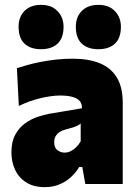

<svg xmlns="http://www.w3.org/2000/svg" viewBox="-20 -757 564 790"><path d="M163.5 13Q119.5 13 89 -5.8Q58.5 -24.5 42.8 -57Q27 -89.5 27 -130Q27 -173.5 42.5 -202.2Q58 -231 82.2 -248.8Q106.5 -266.5 133.5 -275.8Q160.5 -285 183.5 -289L317 -311.5Q318 -330 308 -341.5Q298 -353 277.5 -358.5Q257 -364 227 -364Q210 -364 189.8 -361.2Q169.5 -358.5 147.2 -353.2Q125 -348 102.5 -340Q80 -332 57.5 -321L49.5 -476.5Q68.5 -482.5 93 -489.5Q117.5 -496.5 147 -502.2Q176.5 -508 210 -511.8Q243.5 -515.5 280 -515.5Q344.5 -515.5 390.5 -496.8Q436.5 -478 460.8 -438Q485 -398 485 -334Q485 -308.5 485 -273Q485 -237.5 485 -211.5V-177.5Q485 -137.5 485 -93.2Q485 -49 485 0H331L318.5 -70H306Q293 -48 273 -29.2Q253 -10.5 225.8 1.2Q198.5 13 163.5 13ZM246 -129Q258 -129 270.2 -134.8Q282.5 -140.5 293.2 -151Q304 -161.5 312 -175.5V-249Q307 -244.5 300.2 -240.8Q293.5 -237 281.2 -233Q269 -229 248 -223.5Q235.5 -220.5 225.2 -213.8Q215 -207 209 -196.8Q203 -186.5 203 -171.5Q203 -149 216.5 -139Q230 -129 246 -129ZM384.5 -554.5Q341 -554.5 316.5 -577.5Q292 -600.5 292 -647Q292 -687.5 316.8 -712.2Q341.5 -737 385.5 -737Q428.5 -737 453 -711Q477.5 -685 477.5 -647Q477.5 -600.5 453 -577.5Q428.5 -554.5 384.5 -554.5ZM148.5 -554.5Q105 -554.5 80.8 -577.5Q56.5 -600.5 56.5 -647Q56.5 -687.5 81 -712.2Q105.5 -737 149.5 -737Q192.5 -737 217 -711Q241.5 -685 241.5 -647Q241.5 -600.5 217 -577.5Q192.5 -554.5 148.5 -554.5Z"/></svg>

Font: Commissioner Thin ExtraBold
Style: Regular
Weight: 800
Version: Version 1.000